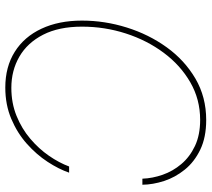

<svg xmlns="http://www.w3.org/2000/svg" viewBox="-56 -720 787 714"><g transform="rotate(90 337.0 -363.5)"><path d="M306.2 9.8Q229 9.8 173.1 -25.4Q117.2 -60.5 87.2 -124.8Q57.1 -189 57.1 -275.4Q57.1 -359.9 82.8 -441.9Q108.4 -523.9 156.5 -590.6Q204.6 -657.2 272.9 -697.3Q341.3 -737.3 426.8 -737.3Q491.2 -737.3 536.9 -715.3Q582.5 -693.4 611.3 -657.7Q640.1 -622.1 653.6 -580.6Q667 -539.1 667.5 -500H645Q643.6 -537.6 630.4 -575.4Q617.2 -613.3 590.6 -644.8Q564 -676.3 523.2 -695.6Q482.4 -714.8 426.3 -714.8Q350.1 -714.8 286.6 -678.2Q223.1 -641.6 176.8 -579.3Q130.4 -517.1 105 -438.5Q79.6 -359.9 79.6 -275.4Q79.6 -189.5 109.6 -130.9Q139.6 -72.3 191.2 -42.5Q242.7 -12.7 307.1 -12.7Q363.8 -12.7 411.4 -32Q459 -51.3 496.3 -83Q533.7 -114.7 559.8 -152.6Q585.9 -190.4 599.6 -227.5H622.6Q609.4 -189 582.3 -147.5Q555.2 -106 515.1 -70.3Q475.1 -34.7 422.6 -12.5Q370.1 9.8 306.2 9.8Z"/></g></svg>

Font: Inter 28pt Thin
Style: Italic
Weight: 250
Italic angle: -9.3988°
Designer: Rasmus Andersson
Foundry: rsms
Version: Version 4.001;git-66647c0bb